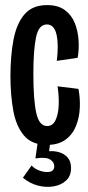

<svg xmlns="http://www.w3.org/2000/svg" viewBox="-20 -558 347 754"><path d="M165 11Q105 11 74 -26Q43 -63 32 -124.5Q21 -186 21 -258Q21 -339 33 -402Q45 -465 76 -501.5Q107 -538 165 -538Q208 -538 234.5 -518.5Q261 -499 273.5 -468Q286 -437 288.5 -400.5Q291 -364 285 -331L203 -319Q211 -382 202 -422Q193 -462 164 -462Q132 -462 121.5 -411.5Q111 -361 111 -269Q111 -165 122.5 -114Q134 -63 165 -63Q187 -63 198 -86Q209 -109 210.5 -144.5Q212 -180 206 -219L288 -209Q295 -174 293.5 -136Q292 -98 279 -64.5Q266 -31 238 -10Q210 11 165 11ZM70 140 104 92Q117 106 138 113Q159 120 176 116.5Q193 113 193 94Q193 79 177 68.5Q161 58 119 64L129 -5H178L173 36Q193 34 213 40Q233 46 246 61Q259 76 259 102Q259 133 239.5 151Q220 169 190 174Q160 179 128 170.5Q96 162 70 140Z"/></svg>

Font: Bricolage Grotesque 48pt Condensed
Style: Regular
Weight: 400
Width: 3
Designer: Mathieu Triay
Foundry: Atelier Triay
Version: Version 1.000; ttfautohint (v1.8.4.7-5d5b);gftools[0.9.32]